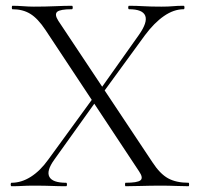

<svg xmlns="http://www.w3.org/2000/svg" viewBox="-20 -645 693 665"><path d="M415 0Q413 0 413 -6Q413 -12 415 -12Q456 -12 466.5 -20.5Q477 -29 462 -51L137 -542Q111 -581 85 -597Q59 -613 23 -613Q21 -613 21 -619Q21 -625 23 -625Q41 -625 60.5 -623.5Q80 -622 97 -622Q137 -622 170.5 -623.5Q204 -625 229 -625Q232 -625 232 -619Q232 -613 229 -613Q188 -613 178 -604Q168 -595 182 -573L508 -83Q534 -43 562 -27.5Q590 -12 633 -12Q635 -12 635 -6Q635 0 633 0Q613 0 589 -1Q565 -2 539 -2Q500 -2 470.5 -1Q441 0 415 0ZM20 0Q17 0 17 -6Q17 -12 20 -12Q54 -12 86.5 -32.5Q119 -53 147 -92L305 -309L316 -299L168 -92Q140 -53 151 -32.5Q162 -12 209 -12Q212 -12 212 -6Q212 0 209 0Q183 0 159.5 -1Q136 -2 97 -2Q72 -2 57 -1Q42 0 20 0ZM331 -316 320 -325 461 -524Q492 -568 483 -590.5Q474 -613 427 -613Q424 -613 424 -619Q424 -625 427 -625Q453 -625 477 -623.5Q501 -622 539 -622Q564 -622 579 -623.5Q594 -625 616 -625Q619 -625 619 -619Q619 -613 616 -613Q582 -613 548 -589.5Q514 -566 482 -523Z"/></svg>

Font: Cormorant Garamond Light Light
Style: Regular
Weight: 300
Version: Version 4.001